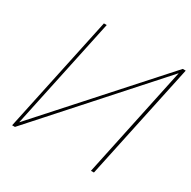

<svg xmlns="http://www.w3.org/2000/svg" viewBox="-157 -851 996 1002"><g transform="rotate(30 341.5 -350.0)"><path d="M190 -700 41 0H58L658 -670L516 0H534L683 -700H665L65 -32L207 -700Z"/></g></svg>

Font: Advent Pro Thin
Style: Italic
Weight: 250
Italic angle: -12°
Version: Version 3.000